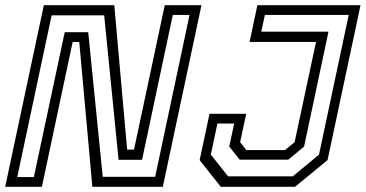

<svg xmlns="http://www.w3.org/2000/svg" viewBox="-32 -720 1410 740"><path d="M34.5 -37.5H98.5L217.5 -596H308L364 -38.5H566L698.5 -662.5H634L515.5 -104H425L369.5 -661H167ZM-12 0 137 -700H408.5L458 -143.5H484.5L603 -700H744.5L595.5 0H324L273.5 -558H248L129.5 0ZM819 0 737.5 -103 775.5 -281.5H917L893.5 -172L917.5 -141.5H1066.5L1103.5 -172L1186 -558.5H930L960 -700H1357.5L1230.5 -103L1105 0ZM847 -40.5H1096.5L1197.5 -124L1312 -662.5H989L975 -598H1234L1140 -155L1079 -104.5H892L851.5 -155L870.5 -244H806L780.5 -124Z"/></svg>

Font: Tourney
Style: Italic
Weight: 400
Italic angle: -12°
Version: Version 1.015